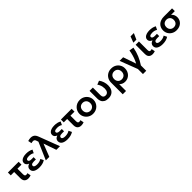

<svg xmlns="http://www.w3.org/2000/svg" viewBox="565 -2909 5267 5267"><g transform="rotate(-45 3198.0 -276.0)"><path d="M286.5 14Q243 14 209 -2.8Q175 -19.5 155.5 -54.5Q136 -89.5 136 -144V-389H5V-500H421V-389H264V-177.5Q264 -133 277.5 -115.8Q291 -98.5 319 -98.5Q331 -98.5 343.8 -101.5Q356.5 -104.5 370 -109.5L391 -6Q364.5 4 338 9Q311.5 14 286.5 14Z M717 15Q611.5 15 548.8 -23.2Q486 -61.5 486 -137.5Q486 -178 509.8 -209.5Q533.5 -241 588 -259.5Q539 -279 518 -308.5Q497 -338 497 -374Q497 -419 526.2 -450.5Q555.5 -482 606.8 -498.2Q658 -514.5 722.5 -514.5Q781 -514.5 829.8 -503.8Q878.5 -493 926 -467.5L879.5 -373Q850.5 -393.5 813.2 -403.2Q776 -413 733.5 -413Q701 -413 675.2 -407.5Q649.5 -402 634.5 -389.5Q619.5 -377 619.5 -356.5Q619.5 -329 645.5 -314Q671.5 -299 715.5 -299H801V-211H719.5Q687.5 -211 664 -204.8Q640.5 -198.5 627.8 -185Q615 -171.5 615 -150.5Q615 -119 645.5 -103.8Q676 -88.5 730.5 -88.5Q778.5 -88.5 820.8 -100Q863 -111.5 896.5 -134.5L941.5 -44.5Q896 -14.5 840 0.2Q784 15 717 15Z M976 0 1195 -506 1174 -567.5Q1166 -595 1147.5 -609.2Q1129 -623.5 1101.5 -623.5Q1087.5 -623.5 1069.8 -620.5Q1052 -617.5 1032 -611.5L1010.5 -716.5Q1037.5 -726.5 1066.5 -730.8Q1095.5 -735 1119 -735Q1161 -735 1194.2 -722.2Q1227.5 -709.5 1252.8 -680.5Q1278 -651.5 1296.5 -602.5L1525 0H1385L1256 -371L1111.5 0Z M1810 15Q1704.5 15 1641.8 -23.2Q1579 -61.5 1579 -137.5Q1579 -178 1602.8 -209.5Q1626.5 -241 1681 -259.5Q1632 -279 1611 -308.5Q1590 -338 1590 -374Q1590 -419 1619.2 -450.5Q1648.5 -482 1699.8 -498.2Q1751 -514.5 1815.5 -514.5Q1874 -514.5 1922.8 -503.8Q1971.5 -493 2019 -467.5L1972.5 -373Q1943.5 -393.5 1906.2 -403.2Q1869 -413 1826.5 -413Q1794 -413 1768.2 -407.5Q1742.5 -402 1727.5 -389.5Q1712.5 -377 1712.5 -356.5Q1712.5 -329 1738.5 -314Q1764.5 -299 1808.5 -299H1894V-211H1812.5Q1780.5 -211 1757 -204.8Q1733.5 -198.5 1720.8 -185Q1708 -171.5 1708 -150.5Q1708 -119 1738.5 -103.8Q1769 -88.5 1823.5 -88.5Q1871.5 -88.5 1913.8 -100Q1956 -111.5 1989.5 -134.5L2034.5 -44.5Q1989 -14.5 1933 0.2Q1877 15 1810 15Z M2343 14Q2299.5 14 2265.5 -2.8Q2231.5 -19.5 2212 -54.5Q2192.5 -89.5 2192.5 -144V-389H2061.5V-500H2477.5V-389H2320.5V-177.5Q2320.5 -133 2334 -115.8Q2347.5 -98.5 2375.5 -98.5Q2387.5 -98.5 2400.2 -101.5Q2413 -104.5 2426.5 -109.5L2447.5 -6Q2421 4 2394.5 9Q2368 14 2343 14Z M2803.5 15Q2723.5 15 2661.8 -21.2Q2600 -57.5 2565 -117.8Q2530 -178 2530 -250Q2530 -303 2550 -351Q2570 -399 2606.8 -435.8Q2643.5 -472.5 2693.5 -493.8Q2743.5 -515 2803.5 -515Q2883 -515 2944.8 -479Q3006.5 -443 3041.8 -382.8Q3077 -322.5 3077 -250Q3077 -197 3056.8 -149.2Q3036.5 -101.5 3000 -64.5Q2963.5 -27.5 2913.5 -6.2Q2863.5 15 2803.5 15ZM2803.5 -97Q2845.5 -97 2878.8 -115.8Q2912 -134.5 2931 -168.8Q2950 -203 2950 -250Q2950 -297 2931 -331.5Q2912 -366 2879 -384.5Q2846 -403 2803.5 -403Q2761 -403 2727.8 -384.5Q2694.5 -366 2675.8 -331.5Q2657 -297 2657 -250Q2657 -203 2676 -168.8Q2695 -134.5 2728 -115.8Q2761 -97 2803.5 -97Z M3397 15Q3317.5 15 3268 -13.2Q3218.5 -41.5 3195.5 -89Q3172.5 -136.5 3172.5 -195.5V-500H3300.5V-205.5Q3300.5 -152 3326 -124.8Q3351.5 -97.5 3397 -97.5Q3426 -98 3448 -109Q3470 -120 3484.5 -140.2Q3499 -160.5 3506.2 -189.2Q3513.5 -218 3513.5 -253Q3513.5 -293 3505.5 -331Q3497.5 -369 3481.8 -404Q3466 -439 3442.5 -469L3553 -513.5Q3596 -458 3619 -387Q3642 -316 3642 -245.5Q3642 -166.5 3613.8 -108Q3585.5 -49.5 3530.8 -17.2Q3476 15 3397 15Z M3750 210V-243.5Q3750 -320 3784.8 -381.5Q3819.5 -443 3881.2 -479Q3943 -515 4024 -515Q4106 -515 4167.5 -479.2Q4229 -443.5 4263.2 -383.2Q4297.5 -323 4297.5 -250Q4297.5 -194.5 4278.8 -146.5Q4260 -98.5 4226 -62.2Q4192 -26 4145.5 -5.5Q4099 15 4043.5 15Q3993.5 15 3950 -3.8Q3906.5 -22.5 3877.5 -55.5V210ZM4024 -97Q4066.5 -97 4099.5 -115.8Q4132.5 -134.5 4151.5 -168.8Q4170.5 -203 4170.5 -250Q4170.5 -297 4151.5 -331.5Q4132.5 -366 4099.2 -384.5Q4066 -403 4024 -403Q3981.5 -403 3948.5 -384.5Q3915.5 -366 3896.5 -331.5Q3877.5 -297 3877.5 -250Q3877.5 -203 3896.2 -168.8Q3915 -134.5 3948.2 -115.8Q3981.5 -97 4024 -97Z M4534 210V14.5L4336.5 -500H4475.5L4605 -124.5Q4627 -163.5 4647 -211Q4675 -276.5 4696.5 -353Q4718 -429.5 4730 -510L4861.5 -487.5Q4838 -351 4785.8 -227.2Q4733.5 -103.5 4662 2V210Z M5110 14Q5065.5 14 5031.8 -2.5Q4998 -19 4979.2 -53.2Q4960.5 -87.5 4960.5 -141V-500H5088.5V-170.5Q5088.5 -129.5 5100.8 -113Q5113 -96.5 5140.5 -96.5Q5150.5 -96.5 5162.5 -99.5Q5174.5 -102.5 5187 -107L5207 -3.5Q5181.5 5 5157 9.5Q5132.5 14 5110 14ZM4957 -585 5024.5 -762H5153.5L5074 -585Z M5502 15Q5396.5 15 5333.8 -23.2Q5271 -61.5 5271 -137.5Q5271 -178 5294.8 -209.5Q5318.5 -241 5373 -259.5Q5324 -279 5303 -308.5Q5282 -338 5282 -374Q5282 -419 5311.2 -450.5Q5340.5 -482 5391.8 -498.2Q5443 -514.5 5507.5 -514.5Q5566 -514.5 5614.8 -503.8Q5663.5 -493 5711 -467.5L5664.5 -373Q5635.5 -393.5 5598.2 -403.2Q5561 -413 5518.5 -413Q5486 -413 5460.2 -407.5Q5434.5 -402 5419.5 -389.5Q5404.5 -377 5404.5 -356.5Q5404.5 -329 5430.5 -314Q5456.5 -299 5500.5 -299H5586V-211H5504.5Q5472.5 -211 5449 -204.8Q5425.5 -198.5 5412.8 -185Q5400 -171.5 5400 -150.5Q5400 -119 5430.5 -103.8Q5461 -88.5 5515.5 -88.5Q5563.5 -88.5 5605.8 -100Q5648 -111.5 5681.5 -134.5L5726.5 -44.5Q5681 -14.5 5625 0.2Q5569 15 5502 15Z M6042.5 15Q5964.5 15 5903 -18.8Q5841.5 -52.5 5806 -111.5Q5770.5 -170.5 5770.5 -245.5Q5770.5 -300.5 5789.2 -347Q5808 -393.5 5844.5 -427.8Q5881 -462 5934.8 -481Q5988.5 -500 6059 -500H6373V-393H6228.5Q6269 -362 6287.2 -317.5Q6305.5 -273 6305.5 -225Q6305.5 -174.5 6286.8 -130.8Q6268 -87 6233.2 -54.2Q6198.5 -21.5 6150.2 -3.2Q6102 15 6042.5 15ZM6043.5 -97Q6085 -97 6116.8 -114.8Q6148.5 -132.5 6166.2 -165.2Q6184 -198 6184 -243.5Q6184 -312.5 6144.2 -351.5Q6104.5 -390.5 6041 -390.5Q6000 -390.5 5967.5 -373.8Q5935 -357 5916.2 -325.2Q5897.5 -293.5 5897.5 -247.5Q5897.5 -179 5938.2 -138Q5979 -97 6043.5 -97Z"/></g></svg>

Font: Geologica EX Med
Style: Regular
Weight: 500
Designer: Sindre Bremnes, Frode Helland
Foundry: Monokrom Skriftforlag AS
Version: Version 1.010;gftools[0.9.28]